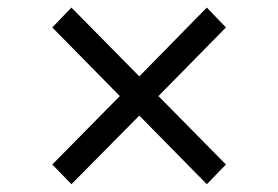

<svg xmlns="http://www.w3.org/2000/svg" viewBox="-20 -530 725 500"><path d="M166 -50.3 116.2 -101.6 292 -279.8 116.2 -458.5 166 -510.3 342.8 -331.1 518.6 -510.3 568.4 -458.5 392.6 -279.8 568.4 -101.6 518.6 -50.3 342.8 -229Z"/></svg>

Font: Gelasio SemiBold
Style: Regular
Weight: 600
Designer: Eben Sorkin
Foundry: Eben Sorkin
Version: Version 1.008